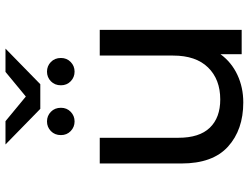

<svg xmlns="http://www.w3.org/2000/svg" viewBox="-126 -796 928 717"><g transform="rotate(-90 338.5 -438.0)"><path d="M314 6Q212 6 149 -51Q86 -108 86 -225V-530H182V-236Q182 -158 219.5 -119Q257 -80 325 -80Q400 -80 444.5 -125.5Q489 -171 489 -256V-530H585V0H494V-79Q464 -38 417 -16Q370 6 314 6ZM243 -624Q222 -624 207 -638.5Q192 -653 192 -675Q192 -698 207 -712.5Q222 -727 243 -727Q264 -727 279 -712.5Q294 -698 294 -675Q294 -653 279 -638.5Q264 -624 243 -624ZM429 -624Q408 -624 393 -638.5Q378 -653 378 -675Q378 -698 393 -712.5Q408 -727 429 -727Q450 -727 465 -712.5Q480 -698 480 -675Q480 -653 465 -638.5Q450 -624 429 -624ZM290 -752 157 -882H244L336 -806L428 -882H515L382 -752Z"/></g></svg>

Font: Montserrat Medium
Style: Regular
Weight: 500
Designer: Julieta Ulanovsky
Foundry: Julieta Ulanovsky
Version: Version 9.000; ttfautohint (v1.8.4.7-5d5b)